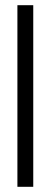

<svg xmlns="http://www.w3.org/2000/svg" viewBox="-20 -719 188 739"><path d="M47 -699H108V0H47Z"/></svg>

Font: Moniqa Paragraph
Style: Regular
Weight: 400
Designer: Rajesh Rajput
Foundry: Rajesh Rajput
Version: Version 1.000